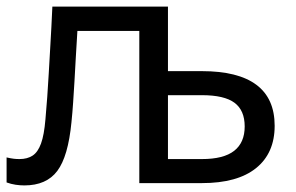

<svg xmlns="http://www.w3.org/2000/svg" viewBox="-20 -556 899 583"><path d="M54 7Q41 7 27.5 5Q14 3 0 -2V-78Q13 -75 21.5 -74Q30 -73 39 -73Q63 -73 79 -83.5Q95 -94 104.5 -120Q114 -146 118 -194Q121 -229 123.5 -262Q126 -295 128 -333Q130 -371 133 -420Q136 -469 139 -536H490V-340H593Q703 -340 758.5 -298.5Q814 -257 814 -174Q814 -91 757.5 -45.5Q701 0 593 0H403V-462H215Q212 -417 210 -378.5Q208 -340 206 -307Q204 -274 202 -244Q200 -214 197 -185Q187 -81 154 -37Q121 7 54 7ZM490 -73H593Q659 -73 691 -98Q723 -123 723 -172Q723 -221 692 -244Q661 -267 593 -267H490Z"/></svg>

Font: Noto Sans Ambassadori
Style: Regular
Weight: 400
Designer: Monotype Design Team
Foundry: Monotype Imaging Inc.
Version: Version 2.013